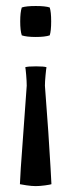

<svg xmlns="http://www.w3.org/2000/svg" viewBox="-20 -425 240 645"><path d="M147 -399.9Q151.9 -385.3 151.9 -353Q151.9 -320.8 147 -306.2Q130.9 -300.8 100.1 -300.8Q69.3 -300.8 53.2 -306.2Q47.9 -322.3 47.9 -353Q47.9 -383.8 53.2 -399.9Q67.9 -404.8 100.1 -404.8Q132.3 -404.8 147 -399.9ZM46.9 193.8Q48.8 160.2 49.8 140.1L69.8 -137.2Q69.8 -150.9 67.9 -173.6Q65.9 -196.3 64.9 -199.2Q73.2 -202.1 101.1 -202.1Q127.9 -202.1 136.2 -199.2Q135.3 -196.3 133.1 -173.3Q130.9 -150.4 130.9 -137.2Q144 32.2 149.9 140.1L152.8 193.8Q148.9 195.3 131.1 197.8Q113.3 200.2 100.1 200.2Q86.9 200.2 68.6 197.5Q50.3 194.8 46.9 193.8Z"/></svg>

Font: Nikodecs
Style: Medium
Weight: 500
Version: Version 0.29